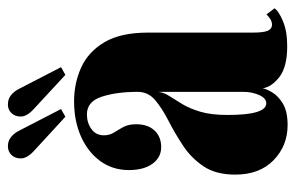

<svg xmlns="http://www.w3.org/2000/svg" viewBox="-151 -586 748 486"><g transform="rotate(-90 223.0 -343.0)"><path d="M149.5 11Q97 11 60.5 -24.5Q24 -60 24 -121.5Q24 -170.5 45 -201.8Q66 -233 97.5 -253.8Q129 -274.5 160.2 -290.5Q191.5 -306.5 212.5 -324.2Q233.5 -342 233.5 -368.5Q233.5 -422 221.2 -459.5Q209 -497 176.5 -497Q155 -497 139.2 -485.5Q123.5 -474 123.5 -454Q123.5 -439.5 130.5 -428.5Q137.5 -417.5 144.5 -404.8Q151.5 -392 151.5 -372Q151.5 -343 135.8 -326Q120 -309 93.5 -309Q67.5 -309 51.5 -331Q35.5 -353 35.5 -391Q35.5 -431.5 58 -462.8Q80.5 -494 120 -511.8Q159.5 -529.5 209.5 -529.5Q256 -529.5 295.8 -511.2Q335.5 -493 359.5 -452Q383.5 -411 383.5 -342V-76.5Q383.5 -50 388.2 -39.2Q393 -28.5 403 -28.5Q411.5 -28.5 418.8 -33.5Q426 -38.5 429.5 -42.5L445 -22Q438 -11.5 412.5 -0.8Q387 10 349 10Q297 10 271.5 -9.5Q246 -29 242.5 -52Q241 -43 232.2 -28Q223.5 -13 203.8 -1Q184 11 149.5 11ZM204.5 -43Q217.5 -43 225.5 -61.2Q233.5 -79.5 233.5 -101V-316.5Q232 -302.5 223 -288.5Q214 -274.5 202.8 -256Q191.5 -237.5 183.2 -210Q175 -182.5 175 -141Q175 -43 204.5 -43ZM276.5 -551.5 189.5 -632Q171 -649 171 -664.5Q171 -679 179.8 -688Q188.5 -697 201.5 -697Q215.5 -697 225.2 -689Q235 -681 241 -669L296 -562.5ZM170.5 -551.5 83 -632Q65 -649 65 -664.5Q65 -679 73.8 -688Q82.5 -697 96 -697Q109.5 -697 119.2 -689Q129 -681 135 -669L190 -562.5Z"/></g></svg>

Font: Imbue 50pt Black
Style: Regular
Weight: 900
Designer: Tyler Finck
Foundry: Etcetera Type Company
Version: Version 1.102; ttfautohint (v1.8.3)